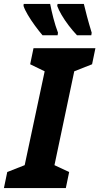

<svg xmlns="http://www.w3.org/2000/svg" viewBox="-58 -960 507 980"><path d="M-38 0 -21 -82 68 -117 170 -596 96 -632 113 -714H429L412 -632L321 -596L220 -117L295 -82L278 0ZM335 -780Q314 -802 293 -829.5Q272 -857 256.5 -883.5Q241 -910 234 -930L236 -940H370Q376 -914 386 -876.5Q396 -839 410 -793L408 -780ZM159 -780Q141 -801 120.5 -829Q100 -857 84 -884Q68 -911 62 -930L63 -940H198Q204 -908 214.5 -867.5Q225 -827 238 -793L236 -780Z"/></svg>

Font: Noto Sans Condensed ExtraBold
Style: Italic
Weight: 800
Width: 3
Italic angle: -12°
Designer: Monotype Design Team
Foundry: Monotype Imaging Inc.
Version: Version 2.013; ttfautohint (v1.8.4.7-5d5b)